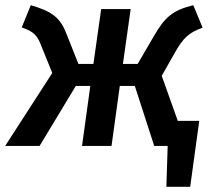

<svg xmlns="http://www.w3.org/2000/svg" viewBox="-29 -564 819 742"><path d="M596 -271 646 -359C679 -418 701 -438 754 -457L718 -544C640 -524 610 -501 566 -425L503 -317H446L476 -529H362L332 -317H274L228 -433C204 -496 172 -520 90 -544L55 -458C96 -444 114 -430 128 -393L173 -282L-9 0H124L264 -232H320L288 0H402L434 -232H492L567 0H619L614 158H706L741 -97H658Z"/></svg>

Font: Fira Sans Medium
Style: Italic
Weight: 500
Italic angle: -8°
Designer: bBox Type GmbH & Carrois Corporate GbR & Edenspiekermann AG
Foundry: bBox Type GmbH & Carrois Corporate GbR & Edenspiekermann AG
Version: Version 4.301;PS 004.301;hotconv 1.0.88;makeotf.lib2.5.64775